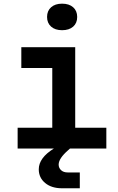

<svg xmlns="http://www.w3.org/2000/svg" viewBox="-20 -806 639 1042"><path d="M316.9 -642.1Q279.3 -642.1 257.3 -661.6Q235.4 -681.2 235.4 -713.9Q235.4 -747.1 257.3 -766.6Q279.3 -786.1 316.9 -786.1Q355 -786.1 377 -766.6Q398.9 -747.1 398.9 -713.9Q398.9 -680.7 377 -661.4Q355 -642.1 316.9 -642.1ZM75.7 0V-112.8H263.7V-437H95.7V-549.8H388.2V-112.8H557.1V0H359.9L349.1 9.8Q298.8 53.7 298.3 86.9Q298.3 105 311.3 117.4Q324.2 129.9 348.1 129.9H413.1V215.8H316.9Q259.3 215.8 224.9 187Q190.4 158.2 190.4 112.8Q190.4 50.8 272.5 0Z"/></svg>

Font: UDEV Gothic 35
Style: Bold
Weight: 700
Version: v2.1.0; ttfautohint (v1.8.4.7-5d5b-dirty) -l 6 -r 45 -G 200 